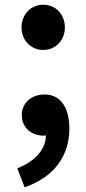

<svg xmlns="http://www.w3.org/2000/svg" viewBox="-20 -577 365 811"><path d="M163 -366C215 -366 254 -407 254 -461C254 -516 215 -557 163 -557C110 -557 71 -516 71 -461C71 -407 110 -366 163 -366ZM84 214C205 173 273 84 273 -33C273 -124 235 -178 168 -178C115 -178 72 -144 72 -91C72 -35 116 -4 164 -4L174 -5C173 53 130 104 53 134Z"/></svg>

Font: Source Han Sans KR
Style: Bold
Weight: 700
Designer: Ryoko NISHIZUKA 西塚涼子 (kana, bopomofo & ideographs); Paul D. Hunt (Latin, Greek & Cyrillic); Sandoll Communications 산돌커뮤니
Foundry: Adobe
Version: Version 2.004;hotconv 1.0.118;makeotfexe 2.5.65603